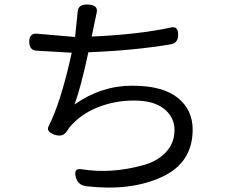

<svg xmlns="http://www.w3.org/2000/svg" viewBox="-20 -806 1040 867"><path d="M319 -639 331 -755Q334 -788 378.5 -785.5Q423 -783 417 -751L394 -641Q605 -650 753 -682Q784 -689 784.5 -650.5Q785 -612 752 -606Q586 -578 379 -570Q344 -406 316 -334Q437 -419 576 -419Q715 -419 782.5 -364.5Q850 -310 850 -221Q850 -70 709 -6Q568 58 372 35Q332 32 322 -7.5Q312 -47 347 -42Q482 -20 626 -60Q690 -77 729 -118.5Q768 -160 768 -218.5Q768 -277 721 -314.5Q674 -352 586 -352Q498 -352 420.5 -321Q343 -290 294 -231L281 -212Q263 -185 225 -198Q188 -212 199 -235Q254 -341 304 -568L146 -577Q113 -578 112 -617Q112 -656 145 -654Z"/></svg>

Font: Raw Maruko Gothic CJK TC
Style: Regular
Weight: 400
Version: Version 1.001